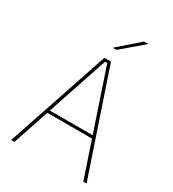

<svg xmlns="http://www.w3.org/2000/svg" viewBox="-197 -933 941 1042"><g transform="rotate(30 274.0 -412.0)"><path d="M38 0 253 -639H294.5L510.5 0H490L280.5 -623H267L58.5 0ZM127 -226V-243.5H421V-226ZM395.5 -823.5H421.5V-822.5L288 -709H265.5V-709.5Z"/></g></svg>

Font: Anek Gurmukhi Medium Thin
Style: Regular
Weight: 250
Version: Version 1.003